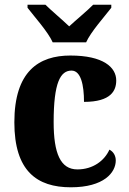

<svg xmlns="http://www.w3.org/2000/svg" viewBox="-20 -786 547 816"><path d="M204 -606H346C366 -651 424 -715 453 -753V-766H376C354 -743 303 -701 274 -674C246 -701 196 -743 173 -766H97V-753C126 -715 184 -651 204 -606ZM281 10C422 10 472 -53 472 -104C472 -123 463 -141 445 -150C424 -103 375 -66 309 -66C237 -66 208 -134 208 -267C208 -436 237 -486 284 -486C324 -486 337 -424 337 -353C453 -353 474 -402 474 -444C474 -500 419 -550 279 -550C145 -550 41 -483 41 -266C41 -59 137 10 281 10Z"/></svg>

Font: Noto Serif Lao SemiCondensed ExtraBold
Style: Regular
Weight: 800
Width: 4
Designer: Monotype Design Team
Foundry: Monotype Imaging Inc.
Version: Version 2.003